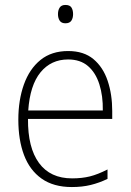

<svg xmlns="http://www.w3.org/2000/svg" viewBox="-20 -745 527 775"><path d="M255 -539Q318 -539 357 -506.5Q396 -474 414.5 -419Q433 -364 433 -297V-265H93Q92 -149 137.5 -87Q183 -25 271 -25Q311 -25 343 -33Q375 -41 414 -61V-23Q381 -7 346.5 1.5Q312 10 270 10Q196 10 148 -24Q100 -58 77 -119Q54 -180 54 -262Q54 -341 76.5 -404Q99 -467 143.5 -503Q188 -539 255 -539ZM255 -505Q186 -505 143.5 -453Q101 -401 94 -299H395Q396 -358 381 -405Q366 -452 335 -478.5Q304 -505 255 -505ZM244 -725Q262 -725 268.5 -714.5Q275 -704 275 -688Q275 -672 268 -661.5Q261 -651 244 -651Q228 -651 221 -661.5Q214 -672 214 -688Q214 -704 221 -714.5Q228 -725 244 -725Z"/></svg>

Font: Noto Sans Telugu SemiCondensed ExtraLight
Style: Regular
Weight: 200
Width: 4
Designer: Jelle Bosma - Monotype Design Team
Foundry: Monotype Imaging Inc.
Version: Version 2.005; ttfautohint (v1.8.4.7-5d5b)